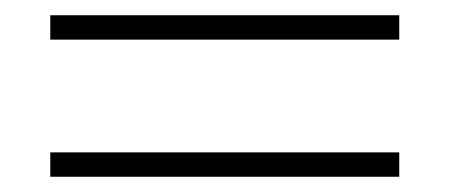

<svg xmlns="http://www.w3.org/2000/svg" viewBox="-20 -356 590 252"><path d="M46 -124V-156H504V-124ZM46 -304V-336H504V-304Z"/></svg>

Font: Ysabeau Office ExtraLight
Style: Regular
Weight: 250
Designer: Christian Thalmann (Catharsis Fonts)
Version: Version 2.001;gftools[0.9.30]; featfreeze: tnum,lnum,ss02